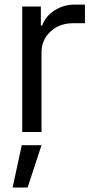

<svg xmlns="http://www.w3.org/2000/svg" viewBox="-20 -574 412 835"><path d="M76.7 0V-545.5H157.7V-463.1H163.4Q178.3 -503.6 217.3 -528.8Q256.4 -554 305.4 -554H349.4V-473H298.3Q238.6 -473 199.6 -436.8Q160.5 -400.6 160.5 -345.2V0ZM34.8 241.5 74.6 57.5H160.5L100.1 241.5Z"/></svg>

Font: Inter Zeller
Style: Regular
Weight: 400
Designer: Rasmus Andersson; Joe Bland
Foundry: zeller
Version: Version 3.015;git-dec3a8cb1